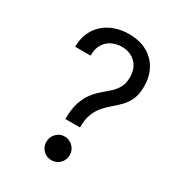

<svg xmlns="http://www.w3.org/2000/svg" viewBox="-179 -848 892 970"><g transform="rotate(30 267.0 -362.5)"><path d="M309.7 -204.5H224.4Q224.4 -262.4 237.2 -301.1Q250 -339.8 270.2 -365.9Q290.5 -392 313.2 -411.2Q335.9 -430.4 356.2 -448.9Q376.4 -467.3 389.2 -490.9Q402 -514.6 402 -549.7Q402 -601.9 370.9 -632.6Q339.8 -663.4 289.8 -663.4Q260.7 -663.4 234.4 -651.3Q208.1 -639.2 191.4 -613.3Q174.7 -587.4 174.7 -545.5H85.2Q85.2 -605.8 112.4 -648.8Q139.6 -691.8 185.9 -714.5Q232.2 -737.2 289.8 -737.2Q352.3 -737.2 396.5 -712.4Q440.7 -687.5 464 -644.2Q487.2 -600.9 487.2 -545.5Q487.2 -501.1 474.4 -471.4Q461.6 -441.8 441.4 -420.5Q421.2 -399.1 398.4 -380.1Q375.7 -361.2 355.5 -338.6Q335.2 -316.1 322.4 -284.1Q309.7 -252.1 309.7 -204.5ZM267 11.4Q238.3 11.4 218.6 -8.3Q198.9 -28.1 198.9 -56.8Q198.9 -85.6 218.6 -106Q238.3 -126.4 267 -126.4Q294.7 -126.4 315 -106Q335.2 -85.6 335.2 -56.8Q335.2 -28.1 315 -8.3Q294.7 11.4 267 11.4Z"/></g></svg>

Font: Interface
Style: Regular
Weight: 400
Designer: Rasmus Andersson
Foundry: rsms
Version: Version 1.8